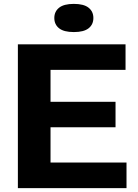

<svg xmlns="http://www.w3.org/2000/svg" viewBox="-20 -968 712 988"><path d="M72 0V-740H626V-608.5H240V-444H574.5V-313H240V-131.5H631V0ZM360 -803Q308.5 -803 284 -822.5Q259.5 -842 259.5 -875.5Q259.5 -908.5 284 -928.2Q308.5 -948 360 -948Q411.5 -948 436 -928.2Q460.5 -908.5 460.5 -875.5Q460.5 -842 436 -822.5Q411.5 -803 360 -803Z"/></svg>

Font: Encode Sans SmExp
Style: Bold
Weight: 700
Width: 6
Designer: Multiple Designers
Foundry: Impallari Type
Version: Version 3.002; ttfautohint (v1.8.3) -l 8 -r 50 -G 200 -x 14 